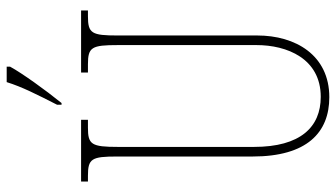

<svg xmlns="http://www.w3.org/2000/svg" viewBox="-230 -740 981 560"><g transform="rotate(-90 260.0 -460.5)"><path d="M234 -784V-771H239C277 -818 326 -886 345 -921V-931H300C286 -886 264 -843 234 -784ZM256 10C379 10 436 -89 436 -200V-607C436 -683 442 -694 492 -694H509V-714H328V-694H352C402 -694 408 -683 408 -607V-202C408 -114 369 -15 257 -15C169 -15 111 -74 111 -210V-606C111 -684 118 -694 167 -694H190V-714H10V-694H27C77 -694 83 -683 83 -609V-214C83 -55 153 10 256 10Z"/></g></svg>

Font: Noto Serif Devanagari ExtraCondensed Thin
Style: Regular
Weight: 100
Width: 2
Designer: Universal Thirst, Indian Type Foundry and the Monotype Design Team
Foundry: Monotype Imaging Inc.
Version: Version 2.004